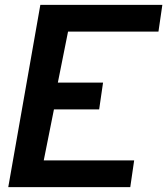

<svg xmlns="http://www.w3.org/2000/svg" viewBox="-20 -770 688 790"><path d="M14 0 146 -750H648L632 -640H260L218 -430H404L388 -320H202L160 -110H532L516 0Z"/></svg>

Font: Hermit
Style: Bold Italic
Weight: 700
Italic angle: -10°
Designer: Pablo Caro
Version: Version 2.000;PS 002.000;hotconv 1.0.88;makeotf.lib2.5.64775